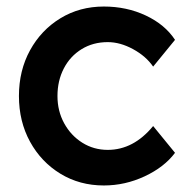

<svg xmlns="http://www.w3.org/2000/svg" viewBox="-20 -558 578 588"><path d="M298 10Q224 10 165 -26Q106 -62 72 -124Q38 -186 38 -264Q38 -342 72 -404Q106 -466 165 -502Q224 -538 298 -538Q368 -538 426.5 -510.5Q485 -483 516 -436L449 -354Q427 -386 387.5 -407.5Q348 -429 310 -429Q265 -429 230 -407.5Q195 -386 175.5 -348.5Q156 -311 156 -264Q156 -218 176.5 -180.5Q197 -143 232 -121Q267 -99 310 -99Q389 -99 449 -172L516 -90Q483 -46 423 -18Q363 10 298 10Z"/></svg>

Font: Readex Pro Medium
Style: Regular
Weight: 500
Designer: Bonnie Shaver-Troup, Thomas Jockin
Foundry: Lexend
Version: Version 1.204; ttfautohint (v1.8.4.7-5d5b)